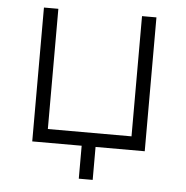

<svg xmlns="http://www.w3.org/2000/svg" viewBox="-49 -567 718 743"><g transform="rotate(5 310.5 -196.0)"><path d="M92 -520V0H284V128H338V0H529V-520H473V-53H148V-520Z"/></g></svg>

Font: Fixel Display Light
Style: Regular
Weight: 300
Designer: AlfaBravo + MacPaw
Foundry: Kyrylo Tkachov, Marchela Mozhyna, Serhii Makarenko, Maria Weinstein, Zakhar Kryvoshyya
Version: Version 1.211